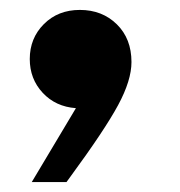

<svg xmlns="http://www.w3.org/2000/svg" viewBox="-20 -208 363 387"><path d="M245 -83Q245 -46 218 4Q191 54 122 148L114 159H44L133 10Q92 7 66 -21Q40 -49 40 -89Q40 -131 68.5 -159.5Q97 -188 141 -188Q186 -188 215.5 -159Q245 -130 245 -83Z"/></svg>

Font: Be Vietnam Black
Style: Italic
Weight: 900
Italic angle: -9°
Designer: Lam Bao; Tony Le; Vietanh Nguyen
Foundry: Yellow Type Foundry
Version: Version 5.000